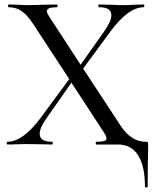

<svg xmlns="http://www.w3.org/2000/svg" viewBox="-20 -645 687 857"><path d="M234.9 -612.8Q189 -612.8 189 -595.2Q189 -587.4 198.2 -573.2L339.8 -356L445.8 -505.9Q476.6 -550.8 477.1 -576.2Q477.1 -613.3 421.9 -612.8Q418.9 -612.8 418.9 -618.9Q418.9 -625 421.9 -625L467.8 -624Q507.8 -622.1 533.2 -622.1Q558.6 -622.1 582 -624L622.1 -625Q624 -625 624 -618.9Q624 -612.8 622.1 -612.8Q551.8 -612.8 471.2 -502L351.1 -338.9L519 -83Q565.9 -12.2 629.9 -12.2Q638.2 -12.2 639.6 -10.5Q641.1 -8.8 641.1 0V30.8Q639.2 82.5 639.2 187Q639.2 191.9 633.1 191.9Q627 191.9 627 187Q627 96.2 596.4 48.1Q565.9 0 506.8 0H410.2Q407.2 0 407.2 -6.1Q407.2 -12.2 410.2 -12.2Q455.1 -12.2 455.1 -25.1Q455.1 -38.1 445.8 -50.8L298.8 -275.9L185.1 -113.8Q157.2 -73.7 157.2 -47.9Q157.2 -11.7 212.9 -12.2Q215.8 -12.2 215.8 -6.1Q215.8 0 212.9 0Q182.1 0 166 -1L95.2 -2L51.8 -1Q39.6 0 13.2 0Q10.3 0 10 -6.1Q9.8 -12.2 13.2 -12.2Q81.5 -12.2 160.2 -117.2L289.1 -292L127.9 -538.1Q101.1 -579.1 75.9 -595.9Q50.8 -612.8 18.1 -612.8Q16.1 -612.8 16.1 -618.9Q16.1 -625 18.1 -625L58.1 -624Q84 -622.1 107.4 -622.1Q130.9 -622.1 180.2 -624L234.9 -625Q236.8 -625 236.8 -618.9Q236.8 -612.8 234.9 -612.8Z"/></svg>

Font: Cormorant-Medium
Style: Regular
Weight: 500
Designer: Christian Thalmann (Catharsis Fonts)
Version: Version 3.000